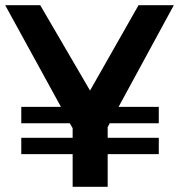

<svg xmlns="http://www.w3.org/2000/svg" viewBox="-20 -720 690 740"><path d="M650 -700 437 -308H592V-245H403L395 -230V-189H592V-126H395V0H260V-126H62V-189H260V-226L249 -245H62V-308H215L0 -700H135L327 -371L514 -700Z"/></svg>

Font: Montserrat Medium
Style: Regular
Weight: 500
Designer: Julieta Ulanovsky
Foundry: Julieta Ulanovsky
Version: Version 6.001